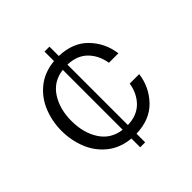

<svg xmlns="http://www.w3.org/2000/svg" viewBox="-179 -749 959 959"><g transform="rotate(-45 300.0 -270.0)"><path d="M463 -194H530Q519 -112 463 -54Q407 4 310 7V68H275V6Q202 -1 152.5 -41Q103 -81 79 -141Q55 -201 55 -268Q55 -334 79 -394Q103 -454 152.5 -494Q202 -534 275 -541V-608H310V-542Q407 -539 463 -481Q519 -423 530 -341H463Q453 -402 414.5 -440.5Q376 -479 310 -481V-54Q376 -56 414.5 -94.5Q453 -133 463 -194ZM275 -56V-479Q202 -470 163.5 -411Q125 -352 125 -268Q125 -183 163.5 -124Q202 -65 275 -56Z"/></g></svg>

Font: Lopes Sans Light
Style: Regular
Weight: 300
Designer: Gabriel Lam, Diego Maldonado
Foundry: TypeRant, Foresti Design
Version: Version 4.000